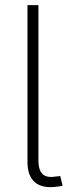

<svg xmlns="http://www.w3.org/2000/svg" viewBox="-20 -748 286 771"><path d="M204.6 2C214.8 1.5 224.6 -0.5 231.4 -2.4L221.7 -41.5C216.3 -40 216.3 -40 207.5 -39.6C161.1 -31.2 134.3 -45.4 134.3 -104.5V-727.5H90.3V-97.2C90.3 -20.5 133.8 11.2 204.6 2Z"/></svg>

Font: Raveo ExtraLight
Style: Regular
Weight: 200
Designer: Jakub Foglar, Rasmus Andersson (Inter)
Foundry: Jakubfoglar.com
Version: Version 1.100;Glyphs 3.2.3 (3260)